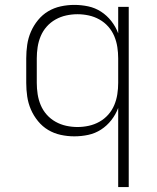

<svg xmlns="http://www.w3.org/2000/svg" viewBox="-20 -548 640 783"><path d="M462 215V-108Q452 -81 434 -58Q416 -35 392 -19.5Q368 -4 340 2Q312 8 283 8Q255 8 227.5 2Q200 -4 176.5 -18Q153 -32 135 -54Q117 -76 106 -101.5Q95 -127 91 -154.5Q87 -182 87 -210V-310Q87 -338 91 -365.5Q95 -393 106 -418.5Q117 -444 135 -466Q153 -488 176.5 -502Q200 -516 227.5 -522Q255 -528 283 -528Q312 -528 340 -522Q368 -516 392 -500.5Q416 -485 434 -462Q452 -439 462 -412V-520H505V215ZM296 -30Q319 -30 342 -35Q365 -40 385.5 -51.5Q406 -63 421.5 -80.5Q437 -98 446 -119.5Q455 -141 458.5 -164Q462 -187 462 -210V-310Q462 -333 458.5 -356Q455 -379 446 -400.5Q437 -422 421.5 -439.5Q406 -457 385.5 -468.5Q365 -480 342 -485Q319 -490 296 -490Q273 -490 250 -485Q227 -480 206.5 -468.5Q186 -457 170.5 -439.5Q155 -422 146 -400.5Q137 -379 133.5 -356Q130 -333 130 -310V-210Q130 -187 133.5 -164Q137 -141 146 -119.5Q155 -98 170.5 -80.5Q186 -63 206.5 -51.5Q227 -40 250 -35Q273 -30 296 -30Z"/></svg>

Font: Iosevka Aile Extralight
Style: Regular
Weight: 200
Designer: Belleve Invis
Foundry: Belleve Invis
Version: Version 31.1.0; ttfautohint (v1.8.4)